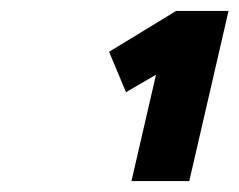

<svg xmlns="http://www.w3.org/2000/svg" viewBox="-20 -810 439 352"><path d="M303 -790H399L327 -478H221L266 -673L211 -641L180 -715Z"/></svg>

Font: Panefresco 999wt
Style: Italic
Weight: 900
Version: Version 1.001